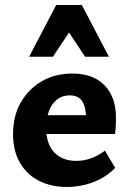

<svg xmlns="http://www.w3.org/2000/svg" viewBox="-20 -731 517 765"><path d="M247 14Q184 14 135.5 -10.5Q87 -35 59.5 -82.5Q32 -130 32 -197Q32 -269 63 -323Q94 -377 147 -407.5Q200 -438 268 -438Q352 -438 397 -390.5Q442 -343 442 -263Q442 -248 441.5 -231Q441 -214 438 -197H323V-257Q323 -303 308 -327Q293 -351 258 -351Q228 -351 207 -334.5Q186 -318 175 -288.5Q164 -259 164 -221Q164 -158 196 -124Q228 -90 284 -90Q315 -90 343.5 -100.5Q372 -111 398 -131L439 -62Q409 -32 375 -15.5Q341 1 308 7.5Q275 14 247 14ZM99 -197 115 -272H429V-197ZM319 -505 231 -638 204 -711H306L414 -505ZM96 -505 204 -711H306L280 -639L191 -505Z"/></svg>

Font: Ysabeau Infant ExtraBold
Style: Regular
Weight: 800
Designer: Christian Thalmann (Catharsis Fonts)
Version: Version 2.001;gftools[0.9.30]; featfreeze: ss01,ss02,lnum